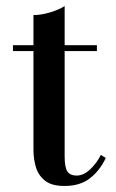

<svg xmlns="http://www.w3.org/2000/svg" viewBox="-20 -610 385 637"><path d="M194 7Q151 7 129 -10.8Q107 -28.5 99 -55.8Q91 -83 91 -113V-560Q116.5 -560 146.5 -569Q176.5 -578 194.5 -590V-91.5Q194.5 -54 203.8 -40.8Q213 -27.5 234 -27.5Q257 -27.5 278.8 -47.8Q300.5 -68 314.5 -96L331 -86Q311.5 -44.5 278.8 -18.8Q246 7 194 7ZM23 -440.5V-460H301.5V-440.5Z"/></svg>

Font: Bodoni Moda 11pt Medium
Style: Regular
Weight: 500
Designer: Owen Earl
Foundry: indestructible type
Version: Version 2.004